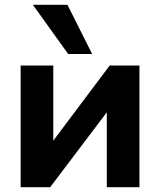

<svg xmlns="http://www.w3.org/2000/svg" viewBox="-20 -780 666 800"><path d="M66 0V-507H202V-194L437 -507H561V0H425V-312L189 0ZM264 -555 117 -760H261L364 -555Z"/></svg>

Font: Mulish ExtraBold
Style: Regular
Weight: 800
Designer: Vernon Adams
Foundry: Vernon Adams
Version: Version 3.603; ttfautohint (v1.8.3)